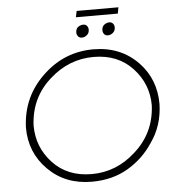

<svg xmlns="http://www.w3.org/2000/svg" viewBox="-60 -974 943 1033"><g transform="rotate(-5 411.0 -457.0)"><path d="M612 -885H385.5L392.5 -918.5H618ZM408.5 -773Q395.5 -773 388 -782Q380.5 -791 380.5 -802Q380.5 -823 393.5 -832.5Q406.5 -842 421.5 -842Q434.5 -842 441.5 -833Q448.5 -824 448.5 -813Q448.5 -794 435.5 -783.5Q422.5 -773 408.5 -773ZM549 -773Q535.5 -773 528.5 -782Q521.5 -791 521.5 -802Q521.5 -822.5 534.5 -832.2Q547.5 -842 562 -842Q575 -842 582 -833Q589 -824 589 -813Q589 -794 576 -783.5Q563 -773 549 -773ZM394.5 4Q251.5 4 158.8 -88.8Q66 -181.5 66 -316.5Q72 -487.5 198.5 -602Q311.5 -705 463.5 -705Q611 -705 706 -606Q793 -514.5 793 -380.5Q790 -264.5 727 -176Q675 -96 590.8 -46Q506.5 4 394.5 4ZM397.5 -37Q530.5 -37 633 -130Q744 -227.5 751 -377.5Q751 -493.5 671.5 -578.8Q592 -664 461.5 -664Q328.5 -664 225.5 -572Q115 -475.5 108 -324.5Q108 -207.5 187.2 -122.2Q266.5 -37 397.5 -37Z"/></g></svg>

Font: Argentum Sans ExtraLight
Style: Italic
Weight: 200
Italic angle: -11°
Designer: Julieta Ulanovsky (font), Cristiano Sobral (main changes and remaster)
Foundry: Julieta Ulanovsky (font), Cristiano Sobral (main changes and remaster)
Version: Version 2.007;June 15, 2022;FontCreator 14.0.0.2814 64-bit; 